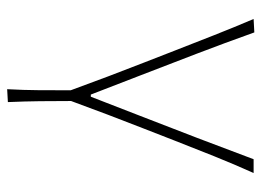

<svg xmlns="http://www.w3.org/2000/svg" viewBox="-117 -419 730 536"><g transform="rotate(90 248.0 -151.0)"><path d="M229 194Q231.5 148 231.8 105Q232 62 232 16.5Q212.5 -37 193 -88.5Q173.5 -140 154.5 -188.5L121 -274.5Q100 -328.5 78 -384.2Q56 -440 33 -494L70.5 -496Q100 -413.5 130.2 -334.5Q160.5 -255.5 192 -174L244 -39.5H250L302 -173.5Q334 -255.5 364.5 -335.2Q395 -415 424.5 -494H463Q438.5 -439.5 416.2 -384Q394 -328.5 372.5 -273.5L338 -185Q319 -136 300.2 -87Q281.5 -38 262 15.5Q262 61 262.5 103.2Q263 145.5 265 192Z"/></g></svg>

Font: Commissioner Flair Thin
Style: Regular
Weight: 100
Designer: Kostas Bartsokas
Foundry: Kostas Bartsokas
Version: Version 1.000; ttfautohint (v1.8.3)